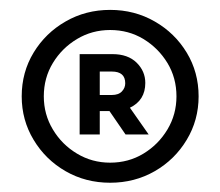

<svg xmlns="http://www.w3.org/2000/svg" viewBox="-20 -658 457 398"><path d="M208.3 -279.2Q157.6 -279.2 116 -303.1Q74.3 -327.1 49.7 -368.1Q25 -409 25 -458.3Q25 -508.3 49.7 -549Q74.3 -589.6 116 -613.5Q157.6 -637.5 208.3 -637.5Q259 -637.5 300.7 -613.5Q342.4 -589.6 367 -549Q391.7 -508.3 391.7 -458.3Q391.7 -409 367 -368.1Q342.4 -327.1 300.7 -303.1Q259 -279.2 208.3 -279.2ZM70.8 -458.3Q70.8 -420.8 89.6 -389.6Q108.3 -358.3 139.6 -339.6Q170.8 -320.8 208.3 -320.8Q246.5 -320.8 277.4 -339.6Q308.3 -358.3 327.1 -389.6Q345.8 -420.8 345.8 -458.3Q345.8 -496.5 327.1 -527.4Q308.3 -558.3 277.4 -577.1Q246.5 -595.8 208.3 -595.8Q170.8 -595.8 139.6 -577.1Q108.3 -558.3 89.6 -527.4Q70.8 -496.5 70.8 -458.3ZM145.1 -379.2V-545.8H213.2Q245.1 -545.8 263.2 -528.1Q281.2 -510.4 281.2 -486.1Q281.2 -450 249.3 -434.7L288.2 -379.2H240.3L206.9 -427.8H186.8V-379.2ZM186.8 -461.1H211.8Q225.7 -461.1 232.6 -468.4Q239.6 -475.7 239.6 -485.4Q239.6 -509.7 211.8 -509.7H186.8Z"/></svg>

Font: co2trust
Style: Regular
Weight: 400
Designer: Kristian Moeller
Foundry: Dicotype
Version: Version 1.000